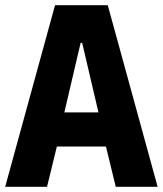

<svg xmlns="http://www.w3.org/2000/svg" viewBox="-31 -723 630 743"><path d="M-11 0 182 -703H386L579 0H417L379 -156H189L151 0ZM218 -288H350L287 -557H281Z"/></svg>

Font: Ruda SemiBold
Style: Bold
Weight: 900
Designer: Mariela Monsalve and Angelina Sanchez
Foundry: Mariela Monsalve and Angelina Sanchez
Version: Version 2.000